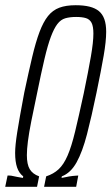

<svg xmlns="http://www.w3.org/2000/svg" viewBox="-28 -716 427 736"><path d="M-8 0 1 -43H4Q6 -43 8.5 -43Q11 -43 15 -42.5Q19 -42 25 -40.5Q31 -39 39.5 -37.5Q48 -36 60 -34L61 -40Q45 -52 37.5 -74Q30 -96 30 -130Q30 -158 38 -209Q46 -260 65 -361Q82 -441 95.5 -498Q109 -555 123.5 -593.5Q138 -632 156 -654.5Q174 -677 199.5 -686.5Q225 -696 262 -696Q293 -696 315 -690.5Q337 -685 351 -673.5Q365 -662 372 -642.5Q379 -623 379 -594Q379 -558 369.5 -503Q360 -448 342 -361Q323 -269 305.5 -201.5Q288 -134 265.5 -93.5Q243 -53 209 -40L208 -34Q214 -35 221.5 -36.5Q229 -38 236.5 -39.5Q244 -41 250.5 -41.5Q257 -42 262.5 -42.5Q268 -43 270 -43H272L264 0H141L149 -40Q177 -49 196.5 -67Q216 -85 231 -119.5Q246 -154 260 -212Q274 -270 293 -358Q311 -445 320.5 -500Q330 -555 330 -587Q330 -615 323 -628.5Q316 -642 301.5 -646.5Q287 -651 264 -651Q240 -651 222.5 -646Q205 -641 192 -624Q179 -607 167 -575Q155 -543 142.5 -490Q130 -437 114 -358Q101 -297 92 -251.5Q83 -206 79 -174.5Q75 -143 75 -121Q75 -86 86 -67.5Q97 -49 122 -40L114 0Z"/></svg>

Font: Saira UltraCondensed Light
Style: Italic
Weight: 300
Width: 1
Italic angle: -12°
Designer: Hector Gatti with collaboration of the Omnibus-Type team
Foundry: Omnibus-Type
Version: Version 1.101